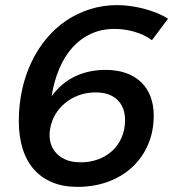

<svg xmlns="http://www.w3.org/2000/svg" viewBox="-20 -725 676 750"><path d="M282.5 5Q227.5 5 184.8 -12.5Q142 -30 112.8 -63Q83.5 -96 68.5 -143.8Q53.5 -191.5 53.5 -252Q53.5 -316.5 66.5 -375.2Q79.5 -434 103.8 -484.2Q128 -534.5 162.2 -575.2Q196.5 -616 239.2 -644.8Q282 -673.5 332 -689.2Q382 -705 437.5 -705Q463.5 -705 490.5 -701.2Q517.5 -697.5 543.8 -690.5Q570 -683.5 593.8 -673.8Q617.5 -664 636.5 -652L573.5 -568Q545.5 -589 506.5 -600.5Q467.5 -612 427.5 -612Q376.5 -612 335.2 -593Q294 -574 263 -539.5Q232 -505 211.5 -456.5Q191 -408 181.5 -349Q219 -400.5 272.5 -426.2Q326 -452 392.5 -452Q437.5 -452 472.5 -439.5Q507.5 -427 531.5 -403.8Q555.5 -380.5 568 -347.5Q580.5 -314.5 580.5 -274Q580.5 -211.5 558.2 -160Q536 -108.5 496.2 -71.8Q456.5 -35 401.8 -15Q347 5 282.5 5ZM295.5 -91Q332.5 -91 364 -102.8Q395.5 -114.5 418.8 -136Q442 -157.5 455.2 -188Q468.5 -218.5 468.5 -256Q468.5 -306 438.5 -335Q408.5 -364 353.5 -364Q318 -364 287.8 -352.8Q257.5 -341.5 234.2 -322.2Q211 -303 196.2 -278Q181.5 -253 176.5 -225Q171.5 -202 175.2 -178Q179 -154 193.2 -134.8Q207.5 -115.5 232.5 -103.2Q257.5 -91 295.5 -91Z"/></svg>

Font: Argentum Sans
Style: Italic
Weight: 400
Italic angle: -11.3099°
Designer: Julieta Ulanovsky, Owen Earl, Rasmus Andersson, Cristiano Sobral
Foundry: The Argentum Sans Project Authors
Version: Version 3.131; ttfautohint (v1.8.4.7-5d5b-dirty)